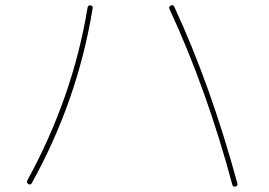

<svg xmlns="http://www.w3.org/2000/svg" viewBox="-20 -721 1040 742"><path d="M877.9 -6.8Q779.3 -375 634.8 -686.5Q630.9 -695.3 640.1 -699.7Q649.4 -704.1 653.3 -695.3Q793.9 -392.6 897.5 -11.7Q899.4 -2 889.6 0Q879.9 2 877.9 -6.8ZM89.8 -9.8Q81.1 -14.6 85.9 -24.4Q261.7 -345.7 318.4 -691.4Q320.3 -702.1 330.1 -700.2Q339.8 -698.2 337.9 -688.5Q280.3 -333 102.5 -12.7Q97.7 -4.9 89.8 -9.8Z"/></svg>

Font: Rounded-X Mgen+ 1mn thin
Style: Regular
Weight: 100
Designer: [Source Han Sans]
Ryoko NISHIZUKA  (kana & ideographs); Paul D. Hunt (Latin, Greek & Cyrillic); Wenlong ZHANG  (bopomofo
Version: Version 1.059.20150602